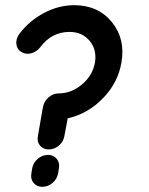

<svg xmlns="http://www.w3.org/2000/svg" viewBox="-20 -719 574 740"><path d="M165 -122Q186 -122 198.5 -107Q211 -92 207 -70L204 -51Q200 -29 182.5 -14Q165 1 143 1Q122 1 109.5 -14Q97 -29 101 -51L104 -70Q108 -92 125.5 -107Q143 -122 165 -122ZM266 -699Q358 -699 411 -634Q464 -569 448 -478Q435 -400 376.5 -340Q318 -280 241 -263L228 -194Q224 -172 206.5 -157.5Q189 -143 168 -143Q147 -143 134.5 -157.5Q122 -172 126 -194L145 -304L146 -305V-306V-308Q150 -329 167.5 -344Q185 -359 206 -359Q255 -359 296 -393.5Q337 -428 346 -478Q354 -527 325.5 -561.5Q297 -596 248 -596Q179 -596 135 -537Q121 -519 100 -513.5Q79 -508 62 -519Q45 -529 43 -549.5Q41 -570 55 -589Q93 -639 149.5 -669Q206 -699 266 -699Z"/></svg>

Font: Quicksand
Style: Bold Italic
Weight: 700
Italic angle: -12°
Designer: Andrew Paglinawan
Foundry: Andrew Paglinawan
Version: 1.002